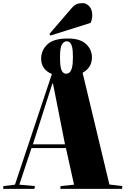

<svg xmlns="http://www.w3.org/2000/svg" viewBox="-24 -1212 819 1232"><path d="M300 -984 293 -994 435 -1159Q452 -1179 468 -1185.5Q484 -1192 507 -1192Q530 -1192 549 -1171.5Q568 -1151 568 -1115Q568 -1105 565.5 -1090.5Q563 -1076 557 -1065ZM-4 0 -2 -18 72 -27 309 -737Q240 -766 240 -836Q240 -889 280 -927Q320 -965 411 -965Q490 -965 528 -929.5Q566 -894 566 -844Q566 -778 506 -745L678 -28L761 -18L759 0H363L365 -18L451 -27L399 -262H178L100 -27L200 -18L197 0ZM399 -739Q412 -739 422 -747Q432 -755 438 -778.5Q444 -802 444 -846Q444 -889 438.5 -910.5Q433 -932 424 -939.5Q415 -947 404 -947Q386 -947 373.5 -927Q361 -907 361 -845Q361 -779 372 -759Q383 -739 399 -739ZM187 -286H393L316 -676H312Z"/></svg>

Font: Literata 72pt Black
Style: Italic
Weight: 900
Italic angle: -2°
Designer: Latin by Veronika Burian and Jose Scaglione. Greek by Irene Vlachou. Cyrillic by Vera Evstafieva
Foundry: TypeTogether
Version: Version 3.002